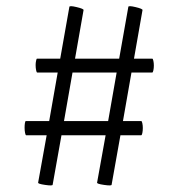

<svg xmlns="http://www.w3.org/2000/svg" viewBox="-20 -504 566 609"><path d="M468 -296Q468 -288 466.5 -281Q465 -274 463 -274H397L370 -120H428Q430 -120 431.5 -113Q433 -106 433 -98Q433 -89 431.5 -82Q430 -75 428 -75H362L334 82Q334 86 310 82.5Q286 79 288 75L315 -75H175L147 82Q147 86 123 82.5Q99 79 101 75L128 -75H63Q61 -75 59.5 -82.5Q58 -90 58 -99Q58 -107 59 -113.5Q60 -120 62 -120H136L163 -274H98Q96 -274 94.5 -281.5Q93 -289 93 -298Q93 -305 94.5 -311.5Q96 -318 97 -318H171L200 -482Q200 -487 223 -481.5Q246 -476 245 -472L218 -318H358L387 -482Q387 -487 410 -481.5Q433 -476 432 -472L405 -318H463Q465 -318 466.5 -311Q468 -304 468 -296ZM323 -120 350 -274H210L183 -120Z"/></svg>

Font: Cormorant Upright SemiBold
Style: Regular
Weight: 600
Designer: Christian Thalmann (Catharsis Fonts)
Foundry: Catharsis Fonts
Version: Version 3.302